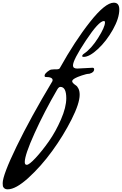

<svg xmlns="http://www.w3.org/2000/svg" viewBox="-223 -872 911 1434"><path d="M354 -360 469 -366Q480 -365 480 -355V-354Q480 -331 444 -321Q424 -321 388 -308.5Q352 -296 342 -290Q316 -277 316 -265Q316 -253 344 -234Q354 -228 363 -210Q372 -192 372 -164Q372 -100 311.5 20Q251 140 167.5 255Q84 370 -10.5 456Q-105 542 -165 542Q-182 542 -191 534Q-200 526 -201.5 518Q-203 510 -203 496Q-203 436 -99 221.5Q5 7 168 -265Q170 -269 170 -273Q170 -297 119 -297Q110 -297 110 -307Q110 -324 146 -347Q156 -354 180 -354H196Q218 -354 223 -362Q336 -565 449.5 -708.5Q563 -852 627 -852Q668 -852 668 -801Q668 -736 620 -650.5Q572 -565 508.5 -506Q445 -447 402 -447Q391 -447 391 -453Q391 -462 404 -471Q459 -508 510 -589Q561 -670 561 -704Q561 -715 553 -715Q515 -715 418.5 -569.5Q322 -424 322 -383Q322 -360 354 -360ZM228 -223Q217 -223 206 -206Q108 -38 35 123.5Q-38 285 -38 338V339Q-38 359 -23 359Q-5 359 43 307.5Q91 256 142 183.5Q193 111 232.5 20Q272 -71 272 -138Q272 -223 228 -223Z"/></svg>

Font: Condiment
Style: Regular
Weight: 400
Designer: Angel Koziupa, Alejandro Paul
Foundry: Angel Koziupa, Alejandro Paul
Version: Version 1.001